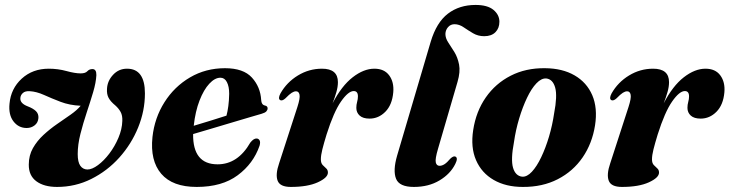

<svg xmlns="http://www.w3.org/2000/svg" viewBox="-20 -745 2952 777"><path d="M566.5 -367Q566.5 -296.5 539 -229Q511.5 -161.5 462.8 -107.2Q414 -53 349.5 -20.8Q285 11.5 211 11.5Q158 11.5 127 -11.5Q96 -34.5 96.5 -79Q96.5 -116 113.2 -145.5Q130 -175 156 -199Q182 -223 211 -243Q240 -263 265.8 -281Q291.5 -299 306.5 -317Q261.5 -319 225 -333Q188.5 -347 158 -360.8Q127.5 -374.5 100 -376Q82 -377 72.8 -368.8Q63.5 -360.5 62.5 -349.5Q59.5 -327 92.5 -314.5Q114.5 -306 125.5 -295.2Q136.5 -284.5 135.5 -267.5Q134 -248.5 120.2 -237.8Q106.5 -227 88 -227Q55 -227 34.5 -253.8Q14 -280.5 18.5 -325.5Q24 -386.5 68 -426.8Q112 -467 177.5 -467Q214.5 -467 249 -457.5Q283.5 -448 306.5 -448Q325.5 -448 333.5 -456.8Q341.5 -465.5 354 -465.5Q370.5 -465.5 370 -441Q368.5 -411 357 -372.2Q345.5 -333.5 331 -290Q316.5 -246.5 305.5 -203.2Q294.5 -160 294.5 -121.5Q294.5 -89 305 -74.2Q315.5 -59.5 333.5 -59Q352.5 -59 376.5 -76.8Q400.5 -94.5 422.5 -123.5Q444.5 -152.5 459.2 -187.2Q474 -222 475 -255.5Q476 -277.5 468.2 -291.8Q460.5 -306 446.5 -318.5Q427.5 -334 419.5 -349Q411.5 -364 413 -385.5Q414.5 -417.5 437.5 -442.2Q460.5 -467 494 -467Q566.5 -467 566.5 -367Z M1030.5 -155.5Q1005.5 -83 942 -35.8Q878.5 11.5 776 11.5Q678 11.5 632.5 -41.8Q587 -95 597 -190.5Q605.5 -268 645.5 -331.2Q685.5 -394.5 749 -431.8Q812.5 -469 890.5 -469Q965 -469 999.5 -431Q1034 -393 1037 -340Q1038 -321 1052 -318Q1063 -316 1063 -306.5Q1063 -300 1057.8 -294.2Q1052.5 -288.5 1038.5 -284.5Q1022.5 -280 990.5 -270.5Q958.5 -261 918.2 -249Q878 -237 837 -224.8Q796 -212.5 761.5 -202.5Q760 -80 860.5 -80Q942.5 -80 993 -168Q1007 -185.5 1019 -184.5Q1026.5 -184 1030.5 -177Q1034.5 -170 1030.5 -155.5ZM872 -430.5Q849.5 -430.5 827 -406.2Q804.5 -382 787.5 -338.2Q770.5 -294.5 764 -236Q797.5 -246 833.8 -257.2Q870 -268.5 896.5 -277Q901 -293.5 904 -315.8Q907 -338 907.5 -365.5Q907.5 -395 898.2 -412.8Q889 -430.5 872 -430.5Z M1114.5 -339.5Q1103.5 -345 1115 -367Q1140.5 -412 1185.5 -439.5Q1230.5 -467 1283 -467Q1347.5 -467 1347.5 -412.5Q1347.5 -393.5 1341.2 -372Q1335 -350.5 1326 -327Q1362.5 -397.5 1407.2 -432.2Q1452 -467 1495 -467Q1535 -467 1555 -440Q1575 -413 1571.5 -371.5Q1567 -320.5 1539.5 -292.8Q1512 -265 1475.5 -265Q1449 -265 1435.5 -277.2Q1422 -289.5 1422 -308.5Q1422 -321 1425.2 -332.5Q1428.5 -344 1428.5 -355Q1428.5 -376.5 1411.5 -376.5Q1389.5 -376.5 1360 -334.2Q1330.5 -292 1301.5 -200.5Q1290.5 -164.5 1284.5 -140.5Q1278.5 -116.5 1278.5 -100Q1278.5 -85 1285.8 -77.2Q1293 -69.5 1300 -63.5Q1307 -57.5 1307 -46.5Q1307 -26 1266 -7.2Q1225 11.5 1157 11.5Q1113 11.5 1103.5 -13.8Q1094 -39 1109.5 -84L1183.5 -312Q1195 -347.5 1192.2 -361.5Q1189.5 -375.5 1178 -375.5Q1170 -375.5 1160.5 -369.5Q1151 -363.5 1135 -347Q1123 -336 1114.5 -339.5Z M1904.5 -725Q1953 -725 1977 -705Q2001 -685 2001 -657Q2001 -631 1985 -614.8Q1969 -598.5 1939.5 -598.5Q1914.5 -598.5 1894.2 -610.5Q1874 -622.5 1856 -634.8Q1838 -647 1819.5 -647Q1803.5 -647 1793.2 -635.2Q1783 -623.5 1782.5 -607.5Q1782.5 -590.5 1794 -573.2Q1805.5 -556 1818.8 -534.5Q1832 -513 1837.8 -483.8Q1843.5 -454.5 1831.5 -413.5L1752.5 -142.5Q1740.5 -102 1743.5 -88Q1746.5 -74 1759 -74Q1768.5 -74 1778.8 -80.5Q1789 -87 1802.5 -103Q1814.5 -114.5 1822.5 -111.5Q1835 -106.5 1822.5 -81.5Q1802.5 -41 1758.5 -14.8Q1714.5 11.5 1655 11.5Q1596 11.5 1582.8 -21.5Q1569.5 -54.5 1587 -115L1723 -576Q1746.5 -654.5 1792.8 -689.8Q1839 -725 1904.5 -725Z M2185.5 -469Q2256 -468.5 2305.2 -440Q2354.5 -411.5 2376.8 -359.8Q2399 -308 2388 -237.5Q2376.5 -164.5 2337.8 -108Q2299 -51.5 2237.2 -19.8Q2175.5 12 2095.5 11.5Q2027 11.5 1978 -16.8Q1929 -45 1906.5 -96.8Q1884 -148.5 1895 -219Q1906.5 -294 1945.8 -350.5Q1985 -407 2046.5 -438.5Q2108 -470 2185.5 -469ZM2093 -30Q2112.5 -28.5 2132.5 -50Q2152.5 -71.5 2170.2 -108.8Q2188 -146 2201.8 -192.2Q2215.5 -238.5 2222.5 -286.5Q2236 -356.5 2226.8 -390.2Q2217.5 -424 2191 -427.5Q2171 -429 2150.8 -407.8Q2130.5 -386.5 2112.8 -349.2Q2095 -312 2081 -265.5Q2067 -219 2060 -170Q2046.5 -99.5 2056.2 -66.2Q2066 -33 2093 -30Z M2454.5 -339.5Q2443.5 -345 2455 -367Q2480.5 -412 2525.5 -439.5Q2570.5 -467 2623 -467Q2687.5 -467 2687.5 -412.5Q2687.5 -393.5 2681.2 -372Q2675 -350.5 2666 -327Q2702.5 -397.5 2747.2 -432.2Q2792 -467 2835 -467Q2875 -467 2895 -440Q2915 -413 2911.5 -371.5Q2907 -320.5 2879.5 -292.8Q2852 -265 2815.5 -265Q2789 -265 2775.5 -277.2Q2762 -289.5 2762 -308.5Q2762 -321 2765.2 -332.5Q2768.5 -344 2768.5 -355Q2768.5 -376.5 2751.5 -376.5Q2729.5 -376.5 2700 -334.2Q2670.5 -292 2641.5 -200.5Q2630.5 -164.5 2624.5 -140.5Q2618.5 -116.5 2618.5 -100Q2618.5 -85 2625.8 -77.2Q2633 -69.5 2640 -63.5Q2647 -57.5 2647 -46.5Q2647 -26 2606 -7.2Q2565 11.5 2497 11.5Q2453 11.5 2443.5 -13.8Q2434 -39 2449.5 -84L2523.5 -312Q2535 -347.5 2532.2 -361.5Q2529.5 -375.5 2518 -375.5Q2510 -375.5 2500.5 -369.5Q2491 -363.5 2475 -347Q2463 -336 2454.5 -339.5Z"/></svg>

Font: Fraunces 72pt S000
Style: Bold Italic
Weight: 700
Italic angle: -16°
Version: Version 1.000; ttfautohint (v1.8.3)